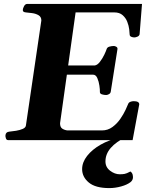

<svg xmlns="http://www.w3.org/2000/svg" viewBox="-20 -713 761 977"><path d="M246.6 -333 245.6 -379.9H462.4Q475.6 -381.8 488.3 -398.2Q501 -414.6 510.3 -433.8Q519.5 -453.1 522.5 -462.9Q525.4 -472.7 537.1 -475.8Q548.8 -479 559.6 -479Q564.9 -479 572 -474.9Q579.1 -470.7 577.6 -462.4L543.5 -246.1Q542 -237.8 533.9 -233.6Q525.9 -229.5 520.5 -229.5Q509.3 -229.5 498.5 -232.9Q487.8 -236.3 488.3 -245.6Q488.8 -256.3 485.8 -277.1Q482.9 -297.9 475.3 -315.4Q467.8 -333 453.6 -333ZM364.7 -649.9 285.6 -85.9Q285.6 -65.4 297.4 -58.1Q309.1 -50.8 323.2 -49.3H498.5Q528.8 -49.3 552.2 -66.7Q575.7 -84 592.3 -108.2Q608.9 -132.3 618.7 -153.6Q628.4 -174.8 631.3 -182.1Q634.3 -191.4 643.1 -194.8Q651.9 -198.2 659.7 -198.2Q689 -198.2 688.5 -181.6L654.8 0H21Q12.7 0 9.8 -9.8Q6.8 -19.5 7.8 -24.9Q9.3 -41 26.4 -43Q42.5 -44.4 61.8 -47.6Q81.1 -50.8 95.7 -57.1Q110.4 -63.5 111.8 -74.2L190.4 -608.9Q190.4 -627 176.5 -635.3Q162.6 -643.6 144 -646.2Q125.5 -648.9 111.3 -649.9Q96.2 -651.4 96.2 -660.6Q96.2 -670.9 102.5 -681.9Q108.9 -692.9 117.7 -692.9H702.6L690.4 -539.1Q689 -530.8 679.7 -526.6Q670.4 -522.5 663.6 -522.5Q655.8 -522.5 647.7 -525.9Q639.6 -529.3 639.6 -538.6Q639.6 -545.9 637.5 -564Q635.3 -582 627.7 -601.8Q620.1 -621.6 604.2 -635.7Q588.4 -649.9 561.5 -649.9ZM612.8 -24.9 625 -18.1Q570.8 8.3 543.7 39.6Q516.6 70.8 516.6 108.4Q516.6 137.7 540.3 155.8Q564 173.8 589.4 173.8Q603.5 173.8 614 171.9Q624.5 169.9 641.6 160.6Q645.5 158.2 651.1 167Q656.7 175.8 656.7 188Q656.7 204.1 644 213.9Q627 227.1 596.7 235.6Q566.4 244.1 536.1 244.1Q465.8 244.1 431.9 215.8Q397.9 187.5 397.9 147.5Q397.9 112.8 423.3 80.3Q448.7 47.9 491.9 23.2Q535.2 -1.5 588.4 -12.2Z"/></svg>

Font: Gelasio
Style: Italic
Weight: 400
Italic angle: -8.5°
Designer: Eben Sorkin
Foundry: Eben Sorkin
Version: Version 1.008